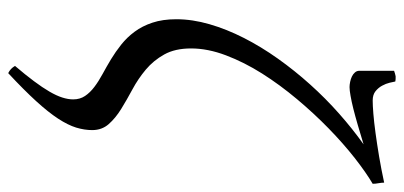

<svg xmlns="http://www.w3.org/2000/svg" viewBox="-286 -494 1013 482"><g transform="rotate(90 221.0 -253.5)"><path d="M441.9 -682.1Q413.6 -665.5 377.2 -637Q340.8 -608.4 303.2 -571.8Q265.6 -535.2 229.5 -492.2Q193.4 -449.2 165 -404.3Q136.7 -359.4 119.4 -313.7Q102.1 -268.1 102.1 -226.1Q102.1 -186 117.2 -158.9Q132.3 -131.8 155.3 -112.5Q178.2 -93.3 204.6 -79.1Q231 -64.9 253.9 -50.8Q276.9 -36.6 292 -19.5Q307.1 -2.4 307.1 22Q307.1 41.5 300.8 62.3Q294.4 83 278.3 107.7Q262.2 132.3 234.4 162.8Q206.5 193.4 164.1 232.9Q152.3 227.1 146 215.8Q168.5 189.5 184.3 168.2Q200.2 147 210.4 129.4Q220.7 111.8 225.3 97.2Q230 82.5 230 69.8Q230 52.7 221.4 40Q212.9 27.3 198.7 16.6Q184.6 5.9 166.5 -3.9Q148.4 -13.7 129.4 -25.1Q110.4 -36.6 92.3 -51Q74.2 -65.4 60.1 -84.5Q45.9 -103.5 37.4 -129.2Q28.8 -154.8 28.8 -189Q28.8 -229.5 41.3 -272.5Q53.7 -315.4 75.7 -358.6Q97.7 -401.9 127.7 -444.1Q157.7 -486.3 192.6 -525.1Q227.5 -564 265.9 -597.9Q304.2 -631.8 342.8 -659.2Q317.4 -651.4 294.7 -644.8Q272 -638.2 253.4 -633.5Q234.9 -628.9 220.9 -626.5Q207 -624 199.2 -624Q193.4 -624 186 -625.5Q178.7 -627 172.6 -629.9Q166.5 -632.8 162.4 -637.5Q158.2 -642.1 158.2 -648.9V-735.8Q165 -738.3 171.9 -739.7H177.2Q181.2 -739.7 185.1 -738.8Q186 -733.9 188.2 -724.6Q190.4 -715.3 195.6 -705.8Q200.7 -696.3 209.5 -689.2Q218.3 -682.1 232.9 -682.1Q245.1 -682.1 266.1 -683.8Q287.1 -685.5 314.2 -689.2Q341.3 -692.9 373.3 -698.2Q405.3 -703.6 439 -710.9Q439 -705.1 440.4 -697Q441.9 -689 441.9 -682.1Z"/></g></svg>

Font: Akkhara
Style: Italic
Weight: 400
Italic angle: -7°
Designer: J. Victor Gaultney
Version: Version 1.00 June 13, 2006, initial release